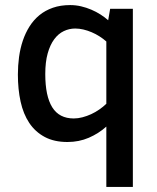

<svg xmlns="http://www.w3.org/2000/svg" viewBox="-20 -547 623 760"><path d="M400.9 192.9V-45.9Q370.6 -18.6 331.5 -1.7Q292.5 15.1 247.1 15.1Q194.3 15.1 157 -4.9Q119.6 -24.9 95.9 -60.3Q72.3 -95.7 61.5 -144.8Q50.8 -193.8 50.8 -252Q50.8 -287.1 55.4 -321.3Q60.1 -355.5 70.3 -386Q80.6 -416.5 96.9 -442.4Q113.3 -468.3 136.2 -487.1Q159.2 -505.9 189.5 -516.4Q219.7 -526.9 257.8 -526.9Q279.8 -526.9 300.8 -522Q321.8 -517.1 341.3 -508.8Q360.8 -500.5 377.7 -489.7Q394.5 -479 408.2 -466.8L416 -512.2H505.9V192.9ZM400.9 -382.8Q388.7 -393.6 373.8 -403.1Q358.9 -412.6 342.8 -419.4Q326.7 -426.3 310.1 -430.2Q293.5 -434.1 277.8 -434.1Q253.9 -434.1 232.4 -423.8Q210.9 -413.6 194.6 -391.6Q178.2 -369.6 168.7 -335.4Q159.2 -301.3 159.2 -253.9Q159.2 -166.5 186.8 -122.3Q214.4 -78.1 272 -78.1Q289.1 -78.1 306.6 -82.8Q324.2 -87.4 341.1 -95.2Q357.9 -103 373 -113.5Q388.2 -124 400.9 -136.2Z"/></svg>

Font: Lorenzo Sans Medium
Style: Regular
Weight: 500
Foundry: Intel Corporation
Version: Version 1.00; ttfautohint (v1.5)